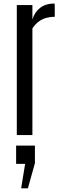

<svg xmlns="http://www.w3.org/2000/svg" viewBox="-20 -761 345 1082"><path d="M74.7 0V-732.4H162.6V-650.9Q175.3 -693.4 206.8 -717.3Q238.3 -741.2 287.1 -741.2Q288.1 -741.2 288.3 -730Q288.6 -718.8 288.6 -703.9Q288.6 -689 288.6 -677.7Q288.6 -666.5 288.6 -666.5Q265.1 -666.5 242.4 -660.6Q219.7 -654.8 199.7 -640.6Q179.7 -626.5 162.6 -601.1V0ZM99.1 300.3 121.6 162.6H70.8V59.6H176.8V158.2L137.2 300.3Z"/></svg>

Font: AntonioLight
Style: Regular
Weight: 300
Designer: Vernon Adams
Foundry: Vernon Adams
Version: Version 1.002